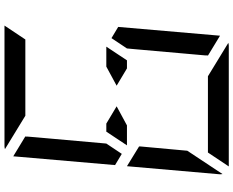

<svg xmlns="http://www.w3.org/2000/svg" viewBox="-112 -928 1040 856"><g transform="rotate(90 408.0 -500.0)"><path d="M649 -782 652 -815 756 -972Q757 -968 757 -959L721 -546L633 -600V-607ZM539 -546H628L567 -454H531L454 -500ZM277 -454H234H188L249 -546H285L362 -500ZM716 -493 677 -41Q677 -41 677 -39L588 -93L589 -95V-103L592 -139L599 -218L620 -454L666 -523ZM100 -507 139 -959Q139 -959 139 -961L228 -907L227 -905V-895L224 -861L217 -782L199 -578L196 -546L150 -477ZM496 -93 645 -2Q637 0 632 0H96H94L156 -93H159H190H326H418ZM320 -907 171 -998Q179 -1000 184 -1000H720H722L660 -907H657H626H490H398Z"/></g></svg>

Font: DSEG14 Modern Mini
Style: Italic
Weight: 400
Italic angle: -5°
Designer: Keshikan(Twitter:@keshinomi_88pro)
Version: Version 0.46